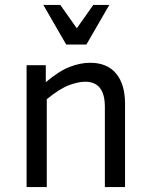

<svg xmlns="http://www.w3.org/2000/svg" viewBox="-20 -760 611 780"><path d="M326 -428Q298 -428 260.5 -414Q223 -400 170 -357V0H88V-495H166V-426Q219 -471 262.5 -488Q306 -505 346 -505Q415 -505 451.5 -461.5Q488 -418 488 -338V0H406V-326Q406 -428 326 -428ZM424 -740 331 -579H249L156 -740H225L292 -645L359 -740Z"/></svg>

Font: Inria Sans
Style: Regular
Weight: 400
Designer: Black Foundry Team
Foundry: Black Foundry
Version: Version 1.2; ttfautohint (v1.8.3)